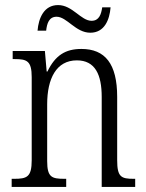

<svg xmlns="http://www.w3.org/2000/svg" viewBox="-20 -737 577 757"><path d="M336 -608C392 -608 412 -659 416 -708H383C379 -681 371 -655 341 -655C299 -655 266 -717 209 -717C153 -717 132 -665 128 -616H162C165 -644 173 -671 203 -671C244 -671 278 -608 336 -608ZM26 0H241V-32H234C184 -32 166 -38 166 -102V-326C166 -427 202 -499 283 -499C355 -499 381 -443 381 -355V0H513V-32H507C458 -32 442 -39 442 -105V-355C442 -486 394 -544 301 -544C238 -544 198 -519 167 -455H164L157 -536H30V-504H38C86 -504 105 -497 105 -433V-105C105 -39 86 -32 36 -32H26Z"/></svg>

Font: Noto Serif Thai Condensed Light
Style: Regular
Weight: 300
Width: 3
Designer: Monotype Design Team
Foundry: Monotype Imaging Inc.
Version: Version 2.002